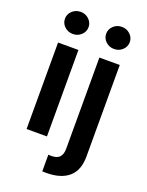

<svg xmlns="http://www.w3.org/2000/svg" viewBox="-175 -848 872 1138"><g transform="rotate(20 260.5 -278.5)"><path d="M194.6 0H66.1V-545.5H194.6ZM130.7 -622.9Q99.8 -622.9 77.9 -643.3Q56.1 -663.7 56.1 -692.5Q56.1 -721.6 77.9 -742Q99.8 -762.4 130.7 -762.4Q161.2 -762.4 183.1 -742Q204.9 -721.6 204.9 -692.5Q204.9 -663.7 183.1 -643.3Q161.2 -622.9 130.7 -622.9ZM265.6 204.5Q258.9 204.5 252.7 204.4Q246.4 204.2 239.3 203.8V99.1L257.8 99.8Q294.7 99.8 310.7 81.9Q326.7 63.9 326.7 29.5V-545.5H455.3V31.2Q455.3 119.7 405.5 162.1Q355.8 204.5 265.6 204.5ZM390.6 -622.9Q359.7 -622.9 337.9 -643.3Q316.1 -663.7 316.1 -692.5Q316.1 -721.6 337.9 -742Q359.7 -762.4 390.6 -762.4Q421.2 -762.4 443 -742Q464.8 -721.6 464.8 -692.5Q464.8 -663.7 443 -643.3Q421.2 -622.9 390.6 -622.9Z"/></g></svg>

Font: Linik Sans SemiBold
Style: Regular
Weight: 600
Designer: Rasmus Andersson (font), Cristiano Sobral (main changes)
Foundry: rsms
Version: Version 3.018;June 1, 2022;FontCreator 14.0.0.2814 64-bit; t